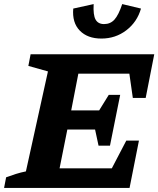

<svg xmlns="http://www.w3.org/2000/svg" viewBox="-48 -921 776 941"><path d="M-28 0 -18 -52Q6 -61 30 -68.5Q54 -76 79 -81L187 -571L91 -598L102 -655H708L666 -441H603L586 -560H336L301 -380H438L485 -456H541L491 -207H435L418 -286H282L244 -96H500L571 -232H633L587 0ZM449 -732Q381 -732 343 -771Q305 -810 311 -879L411 -901Q408 -847 420.5 -825Q433 -803 462 -803Q493 -803 513 -825Q533 -847 551 -901L643 -879Q624 -813 571 -772.5Q518 -732 449 -732Z"/></svg>

Font: Piazzolla
Style: Bold Italic
Weight: 700
Italic angle: -11.3°
Designer: Juan Pablo del Peral
Foundry: Huerta Tipografica
Version: Version 1.330